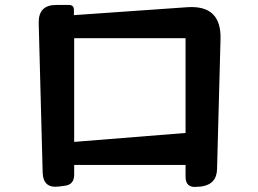

<svg xmlns="http://www.w3.org/2000/svg" viewBox="-20 -732 1040 774"><path d="M728 -67H279V-28Q279 13 240 17L217 20Q154 28 152 -36L136 -640Q135 -712 206 -712H258Q278 -712 278 -692V-671L736 -703Q873 -712 869 -574L855 -51Q854 11 791 20L775 21Q728 27 728 -20ZM279 -160 728 -196V-578H279Z"/></svg>

Font: MaokenZhuyuanTi
Style: Regular
Weight: 400
Designer: Fontworks Inc & LongZhuTi team: ZERO子、时光羊、荆南、频凡、刘鹏、Little White Dog、帆影Magmeta、奈白不弍、白日月球、ChaoTawei、雨三（排名不分先后）
Version: Version 1.000; 20230222